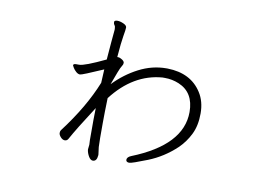

<svg xmlns="http://www.w3.org/2000/svg" viewBox="-68 -667 1135 811"><g transform="rotate(10 500.0 -262.0)"><path d="M389 -23 393 8V12Q391 38 374 38Q364 38 356 24.5Q348 11 346 -3V-7L348 -26Q347 -38 347 -46Q347 -46 347 -134Q347 -158 348 -183Q282 -81 257 -35Q252 -26 242.5 -26Q233 -26 224.5 -35.5Q216 -45 216 -53Q216 -61 219 -65Q308 -182 352 -292L355 -350Q266 -311 257.5 -311Q249 -311 240.5 -318.5Q232 -326 227 -334.5Q222 -343 222 -344Q222 -351 234 -351H247Q270 -351 358 -393Q361 -435 364 -467.5Q367 -500 369 -522V-526Q369 -537 365 -541.5Q361 -546 361 -553V-556Q363 -562 374.5 -562Q386 -562 400.5 -555.5Q415 -549 415 -540Q415 -531 410 -503Q405 -475 400 -411H403Q411 -411 421 -404.5Q431 -398 431 -391Q431 -384 426 -377Q421 -370 412.5 -348Q404 -326 398.5 -310.5Q393 -295 392 -293Q438 -341 495 -370.5Q552 -400 613 -400H618Q718 -398 764 -326Q788 -289 788 -237Q788 -185 769.5 -147.5Q751 -110 722 -82Q669 -32 603.5 -6Q538 20 527.5 20Q517 20 514 14L513 10Q513 -2 530 -9Q741 -93 741 -235Q741 -319 674 -347Q645 -359 614 -359H603Q479 -349 390 -233Q388 -167 388 -125V-62Q388 -40 389 -23Z"/></g></svg>

Font: ToneOZ-Pinyin-WenKai-Light
Style: Light
Weight: 300
Designer: Fontworks Inc.
Foundry: ToneOZ
Version: Version 0.240331